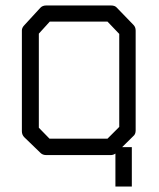

<svg xmlns="http://www.w3.org/2000/svg" viewBox="-20 -617 580 702"><path d="M432 -79H462V65H432H402V-55.5Q394 -50 385 -50H149Q136 -50 128 -58L69 -115Q60 -124 60 -137V-506Q60 -516 70 -526L127 -588Q135 -597 149 -597H386Q401 -597 408 -588L468 -526Q476 -518 476 -505V-140Q476 -126 467 -119L426.5 -79ZM122 -494V-150L161 -110H373L416 -153V-493L373 -538H162Z"/></svg>

Font: 3270 Nerd Font Mono
Style: Regular
Weight: 400
Monospace: yes
Version: Version 3.0.1;Nerd Fonts 3.0.0